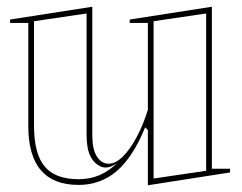

<svg xmlns="http://www.w3.org/2000/svg" viewBox="-20 -535 719 570"><path d="M213 14Q139 14 101.5 -29.5Q64 -73 64 -161V-467H10V-477L254 -515V-133Q254 -92 267.5 -70.5Q281 -49 303 -49Q323 -49 344.5 -70Q366 -91 385.5 -127.5Q405 -164 419 -209V-467H365V-477L609 -515V-34H663V-23L419 15V-149L411 -157Q375 -69 327 -27.5Q279 14 213 14ZM592 -495 436 -472V-5L592 -28ZM237 -495 81 -472V-161Q81 -79 112.5 -41Q144 -3 213 -3Q248 -3 276.5 -15.5Q305 -28 330 -53Q319 -44 307.5 -40Q296 -36 283 -39Q260 -48 248.5 -71Q237 -94 237 -134Z"/></svg>

Font: Kalnia Glaze Thin SemiBold
Style: Regular
Weight: 600
Version: Version 1.110